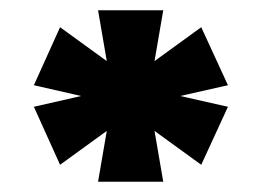

<svg xmlns="http://www.w3.org/2000/svg" viewBox="-20 -690 509 374"><path d="M298 -670H171L188 -571L97 -637L46 -524L138 -503L46 -482L97 -369L188 -435L171 -336H298L281 -435L372 -369L424 -482L331 -503L424 -524L372 -637L281 -571Z"/></svg>

Font: LT Wave Black
Style: Regular
Weight: 900
Designer: Daniel Lyons
Version: Version 2.5 (Glyphs App)